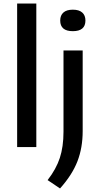

<svg xmlns="http://www.w3.org/2000/svg" viewBox="-20 -828 562 1081"><path d="M76.5 0V-808H184.5V0ZM318 233 248 186Q296 124.5 316.8 61.2Q337.5 -2 337.5 -86V-544H445.5V-90.5Q445.5 4 416 80.2Q386.5 156.5 318 233ZM390 -652.5Q319 -652.5 319 -712.5Q319 -741.5 337 -757.5Q355 -773.5 390 -773.5Q425 -773.5 443 -757.5Q461 -741.5 461 -712.5Q461 -652.5 390 -652.5Z"/></svg>

Font: Encode Sans SemiExpanded SemiExpanded Medium
Style: Regular
Weight: 500
Width: 6
Designer: Multiple Designers
Foundry: Impallari Type
Version: Version 3.000; ttfautohint (v1.8.3) -l 8 -r 50 -G 200 -x 14 